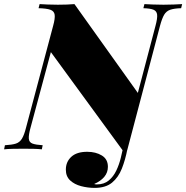

<svg xmlns="http://www.w3.org/2000/svg" viewBox="-65 -728 908 936"><path d="M693 -602Q703 -639 701 -656.5Q699 -674 683.5 -680.5Q668 -687 634 -688L639 -708Q656 -707 681 -706Q706 -705 732 -705Q758 -705 782 -706Q806 -707 823 -708L818 -688Q784 -687 765 -680.5Q746 -674 735.5 -656.5Q725 -639 715 -602L555 5H533L183 -474L84 -106Q74 -70 75.5 -52Q77 -34 93.5 -28Q110 -22 143 -20L139 0Q121 -2 98.5 -2.5Q76 -3 50 -3Q24 -3 -2 -2.5Q-28 -2 -45 0L-41 -20Q-6 -22 12.5 -28Q31 -34 42 -52Q53 -70 62 -106L194 -602Q204 -638 201.5 -656Q199 -674 180.5 -680.5Q162 -687 123 -688L128 -708Q144 -707 167.5 -706Q191 -705 217 -705Q264 -705 298 -708L607 -275ZM556 -1Q546 51 529 94Q512 137 481 162.5Q450 188 396 188Q363 188 330.5 179.5Q298 171 277 151.5Q256 132 256 99Q256 61 282.5 36.5Q309 12 360 12Q402 12 431.5 30Q461 48 461 85Q461 113 443.5 134Q426 155 394 169Q397 170 400 170.5Q403 171 407 171Q442 171 465 152Q488 133 502 103.5Q516 74 524 41Q532 8 538 -20Z"/></svg>

Font: Playfair Display Black
Style: Italic
Weight: 900
Italic angle: -14°
Designer: Claus Eggers Sørensen
Foundry: Claus Eggers Sørensen
Version: Version 1.203